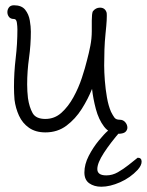

<svg xmlns="http://www.w3.org/2000/svg" viewBox="-20 -493 557 728"><path d="M429 14Q395 14 374.5 -13Q354 -40 343.5 -79.5Q333 -119 329 -156Q314 -118 290 -80Q266 -42 232 -16.5Q198 9 152 9Q115 9 90 -8.5Q65 -26 52 -54.5Q39 -83 35 -115Q34 -127 33.5 -139Q33 -151 33 -163Q33 -218 39.5 -272.5Q46 -327 46 -382Q46 -393 44 -407Q42 -421 33 -421Q20 -421 14 -429Q8 -437 8 -447Q8 -457 14 -465Q20 -473 33 -473Q62 -473 75.5 -456Q89 -439 93 -415.5Q97 -392 97 -373Q97 -323 90 -273Q83 -223 83 -173Q83 -147 86 -121Q91 -87 103.5 -64.5Q116 -42 152 -42Q187 -42 213 -65.5Q239 -89 258.5 -124.5Q278 -160 290.5 -198Q303 -236 310 -265Q317 -291 322.5 -319Q328 -347 328 -375V-415Q328 -427 329 -436.5Q330 -446 332 -450Q343 -464 359 -464Q378 -464 384 -446Q385 -443 385 -433Q385 -417 383 -395Q381 -373 380 -364Q377 -335 376 -305Q375 -275 375 -245Q375 -220 377.5 -187.5Q380 -155 385.5 -123.5Q391 -92 401 -69Q408 -55 414 -47Q420 -39 434 -39Q447 -39 455 -29.5Q463 -20 463 -9Q463 -2 458 4.5Q453 11 442 13Q438 14 435 14Q432 14 429 14ZM364 215Q337 215 318.5 202Q300 189 300 161Q300 130 316.5 98Q333 66 354.5 40Q376 14 389 3Q396 -4 406.5 -7Q417 -10 426 -10Q435 -10 439.5 -7Q444 -4 439 2Q399 48 374 86.5Q349 125 349 148Q349 172 383 172Q406 172 427 160Q448 148 467.5 132.5Q487 117 502 105Q517 105 517 120Q517 134 502 151Q474 181 435.5 198Q397 215 364 215Z"/></svg>

Font: Twinkle Star
Style: Regular
Weight: 400
Designer: Robert E. Leuschke
Foundry: Robert E. Leuschke
Version: Version 2.010; ttfautohint (v1.8.3)